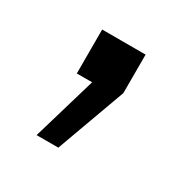

<svg xmlns="http://www.w3.org/2000/svg" viewBox="-69 -148 326 337"><g transform="rotate(30 93.5 20.0)"><path d="M43 129 81 0H50V-89H138V-11L87 129Z"/></g></svg>

Font: Special Gothic
Style: Regular
Weight: 400
Designer: Alistair McCready
Foundry: Monolith
Version: Version 1.010; ttfautohint (v1.8.4.7-5d5b)